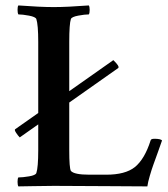

<svg xmlns="http://www.w3.org/2000/svg" viewBox="-20 -666 602 689"><path d="M50.8 -172.9Q44.9 -178.7 38.1 -189Q31.2 -199.2 34.2 -202.1L386.7 -450.2Q410.2 -427.7 404.3 -421.9ZM228.5 -127Q228.5 -62.5 234.4 -52.7Q246.1 -39.1 300.8 -39.1H361.3Q429.7 -39.1 463.9 -66.4Q499 -94.7 520.5 -162.1Q521.5 -168 534.2 -168Q555.7 -168 561.5 -162.1Q558.6 -153.3 547.4 -122.1Q536.1 -90.8 530.3 -74.7Q524.4 -58.6 517.6 -35.2Q510.7 -11.7 508.8 2.9Q483.4 2.9 365.2 2Q247.1 1 173.8 1Q140.6 1 97.7 2Q54.7 2.9 45.9 2.9Q43 -2 43 -13.7Q43 -25.4 45.9 -29.3Q61.5 -29.3 84.5 -33.2Q107.4 -37.1 110.4 -44.9Q117.2 -65.4 117.2 -127V-515.6Q117.2 -577.1 110.4 -597.7Q107.4 -605.5 84 -609.9Q60.5 -614.3 45.9 -614.3Q43 -619.1 43 -630.9Q43 -642.6 45.9 -646.5Q124 -640.6 172.9 -640.6Q220.7 -640.6 298.8 -646.5Q301.8 -641.6 301.8 -630.4Q301.8 -619.1 298.8 -614.3Q284.2 -614.3 260.7 -609.9Q237.3 -605.5 234.4 -597.7Q228.5 -580.1 228.5 -515.6Z"/></svg>

Font: Crimson
Style: Semibold
Weight: 600
Version: Version 0.8